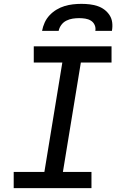

<svg xmlns="http://www.w3.org/2000/svg" viewBox="-20 -975 640 995"><path d="M454 0H51V-84H210L303 -651H155V-735H558V-651H399L306 -84H454ZM198 -815Q202 -837 211.5 -858Q221 -879 237 -896Q253 -913 273 -925Q293 -937 314.5 -943.5Q336 -950 358 -952.5Q380 -955 402 -955Q424 -955 445 -952.5Q466 -950 485.5 -943.5Q505 -937 521 -925Q537 -913 548 -896Q559 -879 561.5 -858Q564 -837 560 -815H474Q477 -831 470.5 -845.5Q464 -860 451 -868Q438 -876 422 -878.5Q406 -881 390 -881Q374 -881 357 -878.5Q340 -876 324 -868Q308 -860 297.5 -845.5Q287 -831 284 -815Z"/></svg>

Font: Iosevka HT Medium Extended
Style: Italic
Weight: 500
Width: 7
Italic angle: -9°
Monospace: yes
Designer: Belleve Invis
Foundry: Belleve Invis
Version: Version 32.3.0; ttfautohint (v1.8.4)